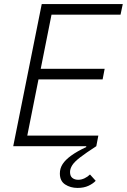

<svg xmlns="http://www.w3.org/2000/svg" viewBox="-20 -718 623 943"><path d="M45 0 185 -698H583L572 -646H233L180 -380H494L484 -328H169L114 -52H463L453 0Q402 33 373.5 55Q345 77 334.5 94Q324 111 324 127Q324 147 335.5 156Q347 165 364 165Q380 165 395.5 157.5Q411 150 422 139L450 170Q437 184 414.5 194.5Q392 205 361 205Q326 205 300 188Q274 171 274 134Q274 109 287.5 88Q301 67 330 46Q359 25 404 4L403 0Z"/></svg>

Font: IBM Plex Sans Light
Style: Italic
Weight: 300
Italic angle: -11.31°
Designer: Mike Abbink, Paul van der Laan, Pieter van Rosmalen
Foundry: Bold Monday
Version: Version 3.201